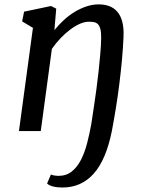

<svg xmlns="http://www.w3.org/2000/svg" viewBox="-20 -587 657 860"><path d="M127.4 -461.4 131.3 -460 79.1 -491.2 87.9 -534.7 208.5 -560.1 231.9 -548.3 223.6 -452.1Q243.2 -476.1 266.1 -497.3Q289.1 -518.6 314.7 -533.9Q340.3 -549.3 367.4 -558.3Q394.5 -567.4 422.4 -567.4Q447.8 -567.4 468.8 -559.8Q489.7 -552.2 504.9 -535.2Q520 -518.1 527.6 -490Q535.2 -461.9 533.2 -420.4Q531.2 -373.5 526.4 -320.1Q521.5 -266.6 514.6 -211.7Q507.8 -156.7 499 -102.5Q490.2 -48.3 481 0Q455.1 128.9 399.7 190.9Q344.2 252.9 259.8 252.9Q236.3 252.9 217.8 248.3Q199.2 243.7 190.9 234.9L208 194.8Q211.4 196.3 216.3 197.5Q221.2 198.7 226.3 199.5Q231.4 200.2 235.8 200.4Q240.2 200.7 242.2 200.7Q277.3 200.7 301.8 180.9Q326.2 161.1 342.8 128.7Q359.4 96.2 370.1 54.7Q380.9 13.2 388.7 -30.3Q389.6 -36.6 393.1 -59.1Q396.5 -81.5 401.4 -114Q406.2 -146.5 411.6 -185.8Q417 -225.1 421.4 -265.9Q425.8 -306.6 429.2 -345.2Q432.6 -383.8 433.1 -414.6Q433.6 -440.4 429.9 -455.6Q426.3 -470.7 418.9 -478.3Q411.6 -485.8 401.4 -487.8Q391.1 -489.7 377.9 -489.7Q359.4 -489.7 338.1 -480.5Q316.9 -471.2 294.9 -454.8Q272.9 -438.5 251.7 -416.3Q230.5 -394 212.4 -368.2L162.6 0H64.9Z"/></svg>

Font: Merriweather
Style: Italic
Weight: 400
Italic angle: -7°
Designer: Eben Sorkin ( eben@eyebytes.com )
Foundry: Eben Sorkin ( eben@eyebytes.com )
Version: Version 1.005; ttfautohint (v0.97) -l 13 -r 13 -G 200 -x 24 